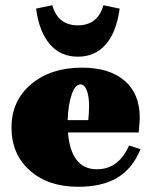

<svg xmlns="http://www.w3.org/2000/svg" viewBox="-20 -703 588 735"><path d="M118 -670 180 -683Q202 -606 278 -606Q354 -606 376 -683L438 -670Q426 -580 385 -533Q344 -486 278 -486Q212 -486 171 -533.5Q130 -581 118 -670ZM279 12Q164 12 94 -50.5Q24 -113 24 -215Q24 -317 99 -380.5Q174 -444 293 -444Q399 -444 457 -394Q515 -344 515 -253Q515 -238 511 -196H240Q252 -55 351 -55Q434 -55 474 -146L518 -132Q487 -57 429 -22.5Q371 12 279 12ZM288 -380Q268 -380 254.5 -341.5Q241 -303 239 -243H318Q321 -276 321 -297Q321 -335 312 -357.5Q303 -380 288 -380Z"/></svg>

Font: Arapey Black
Style: Regular
Weight: 900
Designer: Eduardo Rodriguez Tunni
Foundry: Eduardo Rodriguez Tunni
Version: Version 4.000